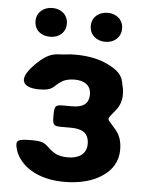

<svg xmlns="http://www.w3.org/2000/svg" viewBox="-53 -772 619 824"><g transform="rotate(5 256.5 -359.5)"><path d="M341 -160C341 -116 306 -96 261 -96C239 -96 218 -100 202 -110C161 -135 169 -156 105 -156C40 -156 30 -151 39 -116C42 -103 47 -92 53 -82C88 -23 162 10 254 10C321 10 378 -5 418 -33C454 -57 482 -93 482 -149C482 -183 473 -209 457 -229C413 -284 408 -265 448 -315C463 -333 473 -356 473 -384C473 -396 472 -408 469 -419C462 -448 466 -481 379 -517C344 -531 302 -538 254 -538C239 -538 225 -537 211 -535C175 -530 147 -544 81 -476C13 -406 48 -376 113 -376C177 -376 169 -395 207 -418C221 -427 241 -431 261 -431C303 -431 332 -413 332 -373C332 -332 306 -316 261 -316H223C188 -316 184 -312 184 -270C184 -228 188 -224 223 -224H261C311 -224 341 -209 341 -160ZM140 -605C178 -605 207 -629 207 -667C207 -704 178 -729 140 -729C102 -729 72 -705 72 -667C72 -628 101 -605 140 -605ZM378 -604C416 -604 445 -629 445 -667C445 -704 416 -729 378 -729C340 -729 310 -705 310 -667C310 -629 339 -604 378 -604Z"/></g></svg>

Font: Asimov Print
Style: A
Weight: 500
Designer: Google
Version: Version 2.000980: 2014